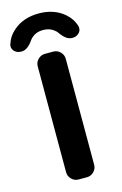

<svg xmlns="http://www.w3.org/2000/svg" viewBox="-164 -1044 686 1084"><g transform="rotate(-15 178.5 -502.0)"><path d="M154.3 -20.5Q130.9 -20.5 113.8 -37.6Q96.7 -54.7 96.7 -78.1V-697.3Q96.7 -720.7 113.8 -737.8Q130.9 -754.9 154.3 -754.9H203.1Q226.6 -754.9 243.7 -737.8Q260.7 -720.7 260.7 -697.3V-78.1Q260.7 -54.7 243.7 -37.6Q226.6 -20.5 203.1 -20.5ZM377.9 -856.4Q378.9 -850.6 378.9 -844.7Q378.9 -830.1 368.2 -818.4Q352.5 -801.8 330.1 -801.8H325.2Q292 -801.8 258.8 -849.6Q252.9 -858.4 244.1 -865.2Q217.8 -887.7 178.2 -887.7Q138.7 -887.7 113.3 -865.2Q105.5 -858.4 99.6 -850.6Q66.4 -801.8 32.2 -801.8H27.3Q3.9 -801.8 -11.7 -818.4Q-22.5 -831.1 -22.5 -844.7Q-22.5 -850.6 -20.5 -857.4Q-6.8 -902.3 31.2 -934.6Q89.8 -984.4 178.7 -984.4Q267.6 -984.4 326.2 -934.6Q364.3 -902.3 377.9 -856.4Z"/></g></svg>

Font: Gen Jyuu Gothic Bold
Style: Bold
Weight: 700
Designer: [Source Han Sans]
Ryoko NISHIZUKA  (kana & ideographs); Paul D. Hunt (Latin, Greek & Cyrillic); Wenlong ZHANG  (bopomofo
Version: Version 1.002.20150607